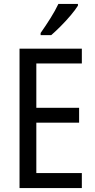

<svg xmlns="http://www.w3.org/2000/svg" viewBox="-20 -963 488 983"><path d="M399 0H80V-714H399V-638H166V-411H385V-335H166V-77H399ZM379 -934Q366 -913 342 -884.5Q318 -856 290.5 -828.5Q263 -801 242 -783H188V-794Q214 -831 238.5 -870Q263 -909 279 -943H379Z"/></svg>

Font: Noto Sans Lao Condensed
Style: Regular
Weight: 400
Width: 3
Designer: Monotype Design Team
Foundry: Monotype Imaging Inc.
Version: Version 2.003; ttfautohint (v1.8.4.7-5d5b)